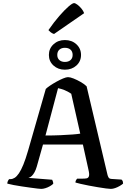

<svg xmlns="http://www.w3.org/2000/svg" viewBox="-20 -1217 835 1237"><path d="M246 0Q241 0 222 -2Q203 -4 176 -8Q149 -12 120.5 -16Q92 -20 67 -25Q42 -30 27 -34Q27 -43 31 -51Q35 -59 39 -63H48Q61 -63 74.5 -71.5Q88 -80 102 -100.5Q116 -121 130.5 -156.5Q145 -192 161 -247L275 -644Q284 -653 302.5 -665.5Q321 -678 343.5 -690.5Q366 -703 386.5 -711.5Q407 -720 418 -720Q432 -720 454.5 -711Q477 -702 500.5 -688.5Q524 -675 538 -661L673 -89Q676 -79 680.5 -72Q685 -65 700 -64L763 -60Q766 -56 769 -53Q772 -50 773 -34Q765 -27 751.5 -19Q738 -11 722.5 -5.5Q707 0 694 0Q685 0 662 -3Q639 -6 609.5 -11Q580 -16 551 -21.5Q522 -27 499 -32.5Q476 -38 466 -41Q466 -51 471 -58Q476 -65 477 -66H511Q527 -66 538 -68Q549 -70 553 -82Q557 -94 550 -123L514 -286H257L217 -144Q211 -123 202.5 -107.5Q194 -92 184.5 -83Q175 -74 163 -71L316 -59Q317 -56 320 -49.5Q323 -43 323 -33Q315 -25 301 -17Q287 -9 272 -4.5Q257 0 246 0ZM273 -344Q325 -344 369.5 -346Q414 -348 447 -350.5Q480 -353 497 -356L439 -613Q417 -628 395.5 -636.5Q374 -645 354 -649ZM398 -768Q354 -768 324.5 -795Q295 -822 295 -863Q295 -904 324.5 -931.5Q354 -959 398 -959Q443 -959 472.5 -931.5Q502 -904 502 -863Q502 -822 472.5 -795Q443 -768 398 -768ZM398 -818Q421 -818 434.5 -830Q448 -842 448 -863Q448 -885 434.5 -897Q421 -909 398 -909Q376 -909 362.5 -897Q349 -885 349 -863Q349 -842 362.5 -830Q376 -818 398 -818ZM328 -998Q315 -1002 305.5 -1010Q296 -1018 292 -1023Q328 -1075 362 -1114Q396 -1153 421.5 -1175Q447 -1197 457 -1197Q465 -1197 478.5 -1187Q492 -1177 504.5 -1162Q517 -1147 522 -1132Z"/></svg>

Font: Texturina Medium
Style: Regular
Weight: 500
Designer: Guillermo Torres Carreño
Foundry: Omnibus-Type
Version: Version 1.003